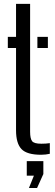

<svg xmlns="http://www.w3.org/2000/svg" viewBox="-20 -790 284 989"><path d="M20.3 -542.6V-600H62.6V-770H135.1V-111.7Q135.1 -76.3 145.3 -63Q155.4 -49.7 192.9 -49.7Q206.8 -49.7 215.9 -50.4Q225 -51.1 236.6 -52.7V2.2Q226.9 4.4 215.3 5.8Q203.7 7.2 191.8 7.2Q118.6 7.2 90.6 -22.2Q62.6 -51.6 62.6 -118.7V-542.6ZM172.6 -542.6V-600H226.6V-542.6ZM129 178.5 154.6 115H117.9V40H203.3V106.4L170.9 178.5Z"/></svg>

Font: Big Shoulders Stencil Display SC Thin
Style: Regular
Weight: 100
Designer: Patric King
Foundry: XO Type Co
Version: Version 2.001